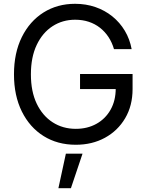

<svg xmlns="http://www.w3.org/2000/svg" viewBox="-20 -758 781 1019"><path d="M382.3 10.3Q285.2 10.3 211.4 -35.9Q137.7 -82 95.9 -166.3Q54.2 -250.5 54.2 -363.3Q54.2 -477.1 95.9 -561.3Q137.7 -645.5 210.9 -691.7Q284.2 -737.8 378.4 -737.8Q436 -737.8 486.3 -720.5Q536.6 -703.1 576.4 -670.9Q616.2 -638.7 642.6 -594.5Q668.9 -550.3 678.7 -497.1H585Q574.7 -532.7 555.9 -561.3Q537.1 -589.8 510.7 -610.6Q484.4 -631.3 451.2 -642.3Q418 -653.3 378.9 -653.3Q312 -653.3 258.8 -618.9Q205.6 -584.5 174.8 -519.5Q144 -454.6 144 -363.3Q144 -272.5 174.8 -208Q205.6 -143.6 259.5 -108.9Q313.5 -74.2 382.3 -74.2Q443.8 -74.2 491.7 -100.8Q539.6 -127.4 566.9 -175.8Q594.2 -224.1 594.2 -289.1L622.1 -285.2H404.8V-365.2H683.6V-285.6Q683.6 -197.3 644.3 -130.6Q605 -64 537.1 -26.9Q469.2 10.3 382.3 10.3ZM290 240.7 329.6 57.6H418L356.4 240.7Z"/></svg>

Font: Inter 20pt
Style: Regular
Weight: 400
Version: Version 4.001;git-66647c0bb